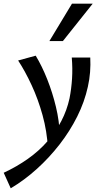

<svg xmlns="http://www.w3.org/2000/svg" viewBox="-74 -729 541 1038"><path d="M-16 289 -54 205Q17 172 77 129.5Q137 87 182 35.5Q227 -16 257.5 -74.5Q288 -133 302 -198Q312 -249 315.5 -304Q319 -359 314 -418H414Q416 -379 413 -339.5Q410 -300 401 -260Q383 -178 343.5 -99Q304 -20 248 52Q192 124 125 184.5Q58 245 -16 289ZM185 72Q180 -20 156 -106.5Q132 -193 97 -268.5Q62 -344 24 -402L119 -428Q153 -372 181.5 -300Q210 -228 228.5 -151Q247 -74 249 1ZM193 -507 315 -709H427L266 -507Z"/></svg>

Font: Ysabeau Office SemiBold
Style: Italic
Weight: 600
Italic angle: -12°
Designer: Christian Thalmann (Catharsis Fonts)
Version: Version 2.001;gftools[0.9.30]; featfreeze: tnum,lnum,ss02